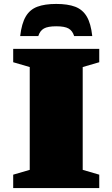

<svg xmlns="http://www.w3.org/2000/svg" viewBox="-20 -955 571 975"><path d="M484 -68V0H47V-68L131 -92.5V-614.5L47 -639V-707H484V-639L400 -614.5V-92.5ZM265.5 -821.5Q223 -821.5 203 -810.2Q183 -799 174.5 -772H82.5Q90 -836 110.8 -871.2Q131.5 -906.5 169.5 -920.8Q207.5 -935 265.5 -935Q324 -935 361.8 -920.8Q399.5 -906.5 420.5 -871.2Q441.5 -836 448.5 -772H356.5Q348 -799 328.2 -810.2Q308.5 -821.5 265.5 -821.5Z"/></svg>

Font: Newsreader Caption ExtraBold
Style: Regular
Weight: 800
Designer: Hugues Gentile
Foundry: Production Type
Version: Version 1.001